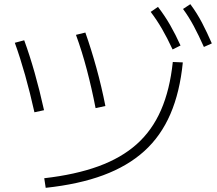

<svg xmlns="http://www.w3.org/2000/svg" viewBox="-20 -875 1040 920"><path d="M192 -21Q341 -38 451 -78Q561 -118 635 -184Q709 -250 751.5 -347.5Q794 -445 808 -578L856 -576Q842 -434 796.5 -328.5Q751 -223 671.5 -151Q592 -79 475 -35.5Q358 8 199 25ZM145 -337Q124 -431 100.5 -514.5Q77 -598 51 -670L96 -682Q122 -611 146 -526.5Q170 -442 191 -347ZM438 -357Q420 -450 396.5 -539.5Q373 -629 344 -708L389 -719Q417 -640 442 -549.5Q467 -459 485 -367ZM807 -638Q781 -694 756 -737Q731 -780 702 -818L737 -842Q770 -799 795.5 -754.5Q821 -710 845 -657ZM957 -650Q932 -706 908.5 -750Q885 -794 857 -832L892 -855Q924 -812 948 -766Q972 -720 995 -667Z"/></svg>

Font: M PLUS 1 Thin Light
Style: Regular
Weight: 300
Version: Version 1.001